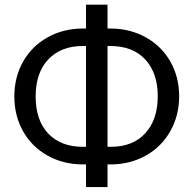

<svg xmlns="http://www.w3.org/2000/svg" viewBox="-20 -760 811 810"><path d="M433.6 -639.6H448.7Q529.3 -639.2 595.7 -602.1Q662.1 -564.9 699 -499.8Q735.8 -434.6 735.8 -354Q735.8 -272.9 698.7 -207Q661.6 -141.1 596.2 -104.2Q530.8 -67.4 450.7 -66.4H433.6V29.3H342.8V-66.4H329.1Q247.6 -66.4 180.9 -103.5Q114.3 -140.6 77.4 -206.1Q40.5 -271.5 40.5 -353Q40.5 -434.6 77.4 -500Q114.3 -565.4 180.9 -602.5Q247.6 -639.6 329.1 -639.6H342.8V-740.2H433.6ZM329.1 -565.9Q237.3 -565.9 183.8 -509.5Q130.4 -453.1 130.4 -353Q130.4 -252.4 183.6 -196.5Q236.8 -140.6 330.1 -140.6H342.8V-565.9ZM433.6 -565.9V-140.6H447.3Q540.5 -140.6 593 -198Q645.5 -255.4 645.5 -354Q645.5 -451.7 593 -508.8Q540.5 -565.9 445.3 -565.9Z"/></svg>

Font: Roboto-o
Style: o-Regular
Weight: 400
Designer: Google
Version: Version 2.134; 2016; ttfautohint (v1.6)